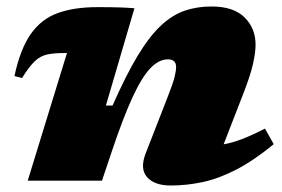

<svg xmlns="http://www.w3.org/2000/svg" viewBox="-20 -557 868 592"><path d="M48 -316.5 24.5 -322.5Q42.5 -406 74.8 -452Q107 -498 157.5 -516.5Q208 -535 280 -535Q303 -535 319.5 -534.8Q336 -534.5 353.2 -534Q370.5 -533.5 394.5 -531.5L306.5 -231.5H327Q368 -324.5 404 -384.2Q440 -444 475.2 -477.2Q510.5 -510.5 548.8 -523.8Q587 -537 632 -537Q700.5 -537 734.2 -503.2Q768 -469.5 768 -419.5Q768 -395.5 760.2 -360.5Q752.5 -325.5 730.5 -269L669.5 -112Q695.5 -116.5 725.8 -128Q756 -139.5 797 -160.5L824 -112.5Q762 -61.5 708 -33.8Q654 -6 604.5 4.5Q555 15 506.5 15Q456.5 15 433.5 -10.8Q410.5 -36.5 429.5 -85L496 -255.5Q513.5 -300 518.2 -319.2Q523 -338.5 523 -350.5Q523 -374 497.5 -374Q470 -374 443.8 -346.8Q417.5 -319.5 388.5 -256.8Q359.5 -194 323.5 -86.5L294.5 0H65.5L186.5 -393.5H179Q146.5 -393.5 125.5 -389Q104.5 -384.5 87.2 -368.2Q70 -352 48 -316.5Z"/></svg>

Font: Newsreader Caption ExtraBold
Style: Italic
Weight: 800
Italic angle: -17°
Designer: Hugues Gentile
Foundry: Production Type
Version: Version 1.001